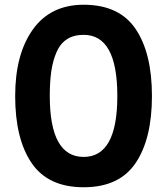

<svg xmlns="http://www.w3.org/2000/svg" viewBox="-20 -780 705 810"><path d="M44 -375Q44 -551 118.5 -655.5Q193 -760 333 -760Q483 -760 552 -658Q621 -556 621 -375Q621 -194 552 -92Q483 10 333 10Q183 10 113.5 -92Q44 -194 44 -375ZM333 -118Q475 -118 475 -375Q475 -633 333 -633Q291 -633 262.5 -614.5Q234 -596 218.5 -560Q203 -524 196.5 -480Q190 -436 190 -375Q190 -118 333 -118Z"/></svg>

Font: Oakes Grotesk Bold
Style: Italic
Weight: 700
Italic angle: -8°
Designer: Samuel Oakes
Foundry: Samuel Oakes
Version: Version 1.000;PS 001.000;hotconv 1.0.88;makeotf.lib2.5.64775